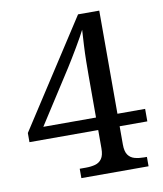

<svg xmlns="http://www.w3.org/2000/svg" viewBox="-81 -780 721 847"><g transform="rotate(-10 279.5 -357.0)"><path d="M215 0V-42H243Q266 -42 284.5 -47Q303 -52 314 -67.5Q325 -83 325 -114V-196H17V-237L326 -714H421V-252H545V-196H421V-114Q421 -83 432 -67.5Q443 -52 462 -47Q481 -42 503 -42H516V0ZM89 -252H325V-437Q325 -466 325.5 -502.5Q326 -539 328 -576Q330 -613 332 -644Q327 -634 316 -614Q305 -594 291 -570.5Q277 -547 264 -525.5Q251 -504 242 -490Z"/></g></svg>

Font: Noto Serif Khmer
Style: Regular
Weight: 400
Designer: Danh Hong and the Monotype Design Team
Foundry: Monotype Imaging Inc.
Version: Version 2.003